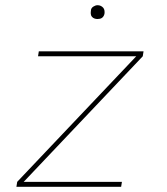

<svg xmlns="http://www.w3.org/2000/svg" viewBox="-20 -717 640 737"><path d="M43 0 46 -19 503 -501H126L129 -520H531L528 -501L71 -19H448L445 0ZM354 -644Q348 -644 342.5 -646Q337 -648 333 -652.5Q329 -657 328.5 -663.5Q328 -670 329 -676Q329 -681 331.5 -685Q334 -689 338 -691.5Q342 -694 346 -695.5Q350 -697 355 -697Q361 -697 366.5 -694.5Q372 -692 376 -687.5Q380 -683 381 -676.5Q382 -670 381 -664Q380 -659 377.5 -655Q375 -651 371.5 -648.5Q368 -646 363.5 -645Q359 -644 354 -644Z"/></svg>

Font: Iosevka Thin Extended
Style: Italic
Weight: 100
Width: 7
Italic angle: -9°
Monospace: yes
Designer: Belleve Invis
Foundry: Belleve Invis
Version: Version 32.5.0; ttfautohint (v1.8.4)